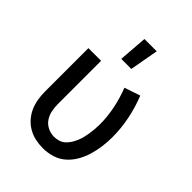

<svg xmlns="http://www.w3.org/2000/svg" viewBox="-218 -866 984 984"><g transform="rotate(45 274.0 -374.0)"><path d="M270 8Q242 8 215 2Q188 -4 164.5 -17.5Q141 -31 122.5 -52Q104 -73 93 -98Q82 -123 77.5 -150Q73 -177 73 -205V-520H165V-205Q165 -181 170 -157.5Q175 -134 188.5 -114.5Q202 -95 224 -84.5Q246 -74 269 -74Q286 -74 302.5 -79Q319 -84 331.5 -95.5Q344 -107 353 -121.5Q362 -136 368.5 -151.5Q375 -167 379 -183.5Q383 -200 385.5 -216.5Q388 -233 389.5 -250Q391 -267 391 -284Q391 -341 379.5 -397Q368 -453 347 -507L433 -536Q457 -476 470 -412Q483 -348 483 -284Q483 -250 478.5 -216Q474 -182 464.5 -149.5Q455 -117 438 -87Q421 -57 395.5 -34.5Q370 -12 337 -2Q304 8 270 8ZM231 -600 243 -756H332L304 -600Z"/></g></svg>

Font: Iosevka Semi-Condensed Medium
Style: Regular
Weight: 500
Monospace: yes
Designer: Belleve Invis
Foundry: Belleve Invis
Version: Version 27.3.5